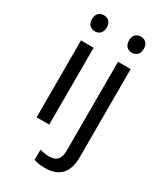

<svg xmlns="http://www.w3.org/2000/svg" viewBox="-237 -828 990 1159"><g transform="rotate(30 258.0 -248.5)"><path d="M130 -737C101 -737 78 -720 78 -681C78 -643 101 -625 130 -625C157 -625 181 -643 181 -681C181 -720 157 -737 130 -737ZM336 -681C336 -643 359 -625 388 -625C415 -625 439 -643 439 -681C439 -720 415 -737 388 -737C359 -737 336 -720 336 -681ZM173 -536H85V0H173ZM280 240C385 240 431 180 431 80V-536H343V83C343 148 312 167 269 167C243 167 223 163 203 157V228C221 235 246 240 280 240Z"/></g></svg>

Font: Noto Sans Kayah Li
Style: Regular
Weight: 400
Designer: Monotype Design Team, Sérgio Martins
Foundry: Monotype Imaging Inc.
Version: Version 2.002